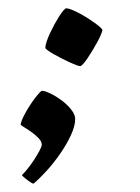

<svg xmlns="http://www.w3.org/2000/svg" viewBox="-20 -336 340 465"><path d="M162.1 -47.9Q162.1 -30.8 151.6 -8.3Q141.1 14.2 125.5 36.6Q109.9 59.1 92.3 78.4Q74.7 97.7 61 108.9Q58.6 108.4 54.4 105.7Q50.3 103 45.7 99.6Q41 96.2 37.4 92.8Q33.7 89.4 33.2 87.9Q38.1 83.5 46.4 73.2Q54.7 63 62.3 51.5Q69.8 40 75.4 29.5Q81.1 19 81.1 14.2Q81.1 6.8 74 -0.7Q66.9 -8.3 57.9 -14.9Q48.8 -21.5 40.5 -26.6Q32.2 -31.7 29.8 -34.2Q31.7 -43.9 38.6 -57.1Q45.4 -70.3 53.5 -82.5Q61.5 -94.7 69.3 -104.2Q77.1 -113.8 81.1 -116.2Q88.4 -116.2 102.1 -109.6Q115.7 -103 129.2 -93Q142.6 -83 152.3 -70.8Q162.1 -58.6 162.1 -47.9ZM228 -263.2Q228 -260.7 224.9 -253.2Q221.7 -245.6 216.6 -235.8Q211.4 -226.1 205.1 -215.6Q198.7 -205.1 192.9 -196.3Q187 -187.5 181.9 -181.6Q176.8 -175.8 173.8 -175.8Q171.4 -175.8 164.3 -178.5Q157.2 -181.2 147.7 -185.5Q138.2 -189.9 128.2 -195.1Q118.2 -200.2 109.6 -205.1Q101.1 -210 95.5 -214.1Q89.8 -218.3 89.8 -220.2Q89.8 -226.1 93 -235.6Q96.2 -245.1 101.1 -255.6Q106 -266.1 111.8 -276.9Q117.7 -287.6 123.3 -296.4Q128.9 -305.2 133.5 -310.5Q138.2 -315.9 140.1 -315.9Q145 -315.9 153.6 -312.5Q162.1 -309.1 171.9 -304Q181.6 -298.8 191.7 -292.5Q201.7 -286.1 209.7 -280.3Q217.8 -274.4 222.9 -269.8Q228 -265.1 228 -263.2Z"/></svg>

Font: Yesteryear
Style: Regular
Weight: 400
Designer: Astigmatic (AOETI)
Foundry: Astigmatic (AOETI)
Version: Version 1.000